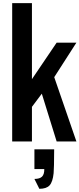

<svg xmlns="http://www.w3.org/2000/svg" viewBox="-20 -895 503 1215"><path d="M182.1 -875V-394L338.4 -625H463.4L323.2 -406.7L463.4 0H338.4L244.6 -302.2L182.1 -218.8V0H57.1V-875ZM197.8 49.8H322.8Q322.3 171.9 319.3 201.2Q313.5 256.8 293.5 278.3Q273.4 299.8 229 299.8L197.8 237.3Q231.4 237.3 246.1 222.7Q260.7 208 260.3 174.8H197.8Z"/></svg>

Font: Oswald
Style: Book
Weight: 400
Designer: vernon adams
Foundry: vernon adams
Version: Version 1.000